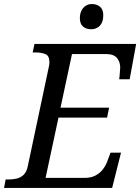

<svg xmlns="http://www.w3.org/2000/svg" viewBox="-41 -932 695 952"><path d="M-21 0 -13 -42H0Q22 -42 41.5 -46.5Q61 -51 76 -65Q91 -79 97 -109L201 -600Q203 -607 203.5 -613Q204 -619 204 -624Q204 -656 183.5 -664Q163 -672 134 -672H121L130 -714H634L602 -539H550Q551 -544 552 -557Q553 -570 554 -582.5Q555 -595 555 -597Q555 -625 539 -644.5Q523 -664 484 -664H316L259 -398H500L490 -349H249L185 -50H378Q410 -50 432 -61.5Q454 -73 468.5 -91.5Q483 -110 491 -132L507 -175H559L515 0ZM411 -787Q386 -787 370.5 -800.5Q355 -814 355 -842Q355 -863 362.5 -878.5Q370 -894 383.5 -903Q397 -912 415 -912Q439 -912 455 -898.5Q471 -885 471 -857Q471 -831 462 -815.5Q453 -800 439.5 -793.5Q426 -787 411 -787Z"/></svg>

Font: Noto Serif
Style: Italic
Weight: 400
Italic angle: -12°
Designer: Monotype Design Team
Foundry: Monotype Imaging Inc.
Version: Version 2.013